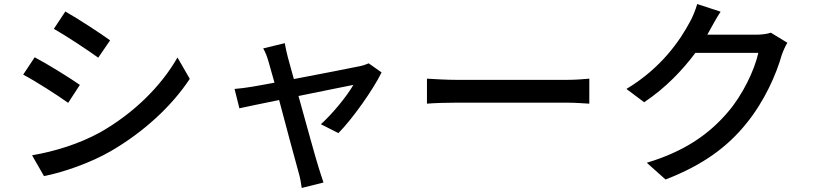

<svg xmlns="http://www.w3.org/2000/svg" viewBox="-20 -836 4040 952"><path d="M304 -779 247 -693C309 -658 416 -587 467 -550L526 -636C479 -670 366 -744 304 -779ZM139 -66 198 37C289 20 429 -28 530 -87C692 -181 831 -309 921 -445L860 -551C779 -409 644 -275 477 -180C372 -122 250 -85 139 -66ZM152 -552 95 -466C159 -432 265 -364 318 -326L376 -415C329 -448 215 -519 152 -552Z M1392 -622 1285 -596C1295 -579 1304 -557 1311 -532C1317 -511 1328 -473 1341 -426C1286 -416 1244 -408 1230 -406C1198 -401 1172 -397 1143 -395L1167 -299C1195 -305 1274 -322 1364 -340C1401 -200 1446 -32 1460 17C1468 43 1473 72 1476 96L1584 69C1577 50 1566 13 1560 -5C1545 -52 1499 -219 1460 -360C1586 -386 1708 -410 1732 -415C1701 -360 1628 -271 1571 -220L1658 -176C1728 -247 1830 -391 1872 -477L1808 -522C1797 -517 1780 -511 1765 -508C1729 -500 1572 -470 1437 -444C1424 -491 1413 -530 1407 -553C1401 -578 1395 -602 1392 -622Z M2097 -446V-322C2131 -325 2191 -327 2246 -327H2790C2834 -327 2880 -323 2902 -322V-446C2877 -444 2838 -440 2790 -440H2246C2192 -440 2130 -444 2097 -446Z M3553 -778 3437 -816C3429 -787 3412 -746 3400 -726C3353 -638 3260 -499 3086 -395L3174 -329C3279 -399 3364 -488 3428 -574H3740C3722 -490 3662 -364 3588 -279C3499 -175 3380 -87 3187 -29L3280 54C3467 -18 3588 -109 3680 -223C3770 -333 3829 -467 3856 -563C3863 -583 3874 -608 3884 -624L3802 -674C3783 -667 3755 -664 3727 -664H3487C3492 -672 3497 -681 3501 -689C3512 -709 3533 -748 3553 -778Z"/></svg>

Font: Source Han Sans JP Medium
Style: Regular
Weight: 500
Designer: Ryoko NISHIZUKA 西塚涼子 (kana, bopomofo & ideographs); Paul D. Hunt (Latin, Greek & Cyrillic); Sandoll Communications 산돌커뮤니
Foundry: Adobe
Version: Version 2.002;hotconv 1.0.116;makeotfexe 2.5.65601